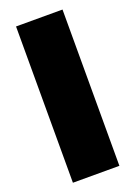

<svg xmlns="http://www.w3.org/2000/svg" viewBox="-147 -830 628 889"><g transform="rotate(-20 167.0 -385.0)"><path d="M52 0H281V-770H52Z"/></g></svg>

Font: Bounded ExtBd
Style: Regular
Weight: 800
Designer: Vlad Churkin
Version: Version 3.0